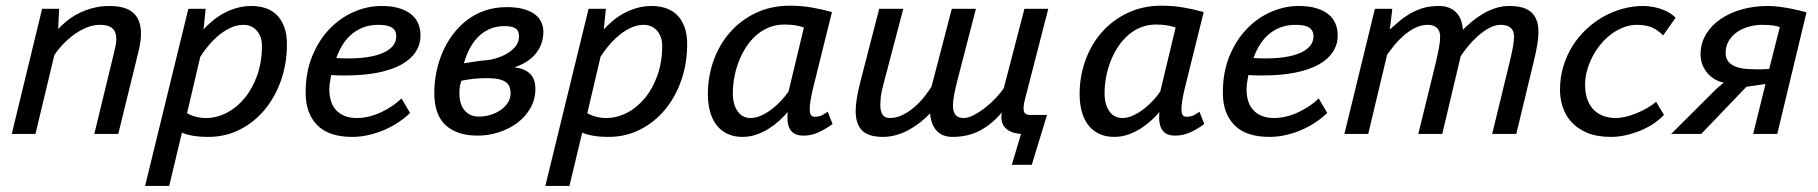

<svg xmlns="http://www.w3.org/2000/svg" viewBox="-20 -461 6259 661"><path d="M20.5 0ZM304.7 0 370.6 -271.5Q374.5 -287.1 377.4 -301.3Q380.4 -315.4 380.4 -326.2Q380.4 -337.4 377.7 -346.4Q375 -355.5 368.4 -362.1Q361.8 -368.7 350.8 -372.1Q339.8 -375.5 323.7 -375.5Q300.3 -375.5 277.1 -365.7Q253.9 -356 233.2 -340.6Q212.4 -325.2 195.3 -306.9Q178.2 -288.6 167 -271L102.1 0H20.5L125 -430.7H183.6L180.2 -361.3Q193.4 -375 210.7 -389.2Q228 -403.3 250 -414.6Q272 -425.8 298.6 -433.1Q325.2 -440.4 356.9 -440.4Q381.8 -440.4 402.1 -435.3Q422.4 -430.2 436.3 -418.9Q450.2 -407.7 457.8 -389.4Q465.3 -371.1 465.3 -344.2Q465.3 -318.4 456.5 -282.7L387.2 0Z M500 0ZM628.4 -430.7H688L680.7 -359.9Q694.8 -375 711.9 -389.4Q729 -403.8 749.5 -415Q770 -426.3 794.2 -433.3Q818.4 -440.4 846.2 -440.4Q869.6 -440.4 891.6 -433.8Q913.6 -427.2 930.4 -411.9Q947.3 -396.5 957.5 -371.1Q967.8 -345.7 967.8 -308.6Q967.8 -243.2 947.8 -185.3Q927.7 -127.4 891.8 -84Q856 -40.5 806.2 -15.1Q756.3 10.3 697.3 10.3Q665.5 10.3 641.8 5.9Q618.2 1.5 606.4 -4.4L562.5 179.2H479.5ZM818.8 -375.5Q794.4 -375.5 771.5 -364.3Q748.5 -353 729.2 -336.2Q710 -319.3 694.6 -300.3Q679.2 -281.2 669.4 -265.1L624 -71.3Q653.3 -54.7 689.5 -54.7Q725.6 -54.7 760.3 -72.5Q794.9 -90.3 822 -123Q849.1 -155.8 865.5 -201.7Q881.8 -247.6 881.8 -304.2Q881.8 -319.3 877.2 -332.5Q872.6 -345.7 864.3 -355.2Q856 -364.7 844.5 -370.1Q833 -375.5 818.8 -375.5Z M1032.2 0ZM1391.6 -72.3Q1375.5 -56.2 1353.5 -41.3Q1331.5 -26.4 1305.7 -14.9Q1279.8 -3.4 1251 3.4Q1222.2 10.3 1192.4 10.3Q1112.3 10.3 1072.3 -30Q1032.2 -70.3 1032.2 -141.6Q1032.2 -211.9 1054.7 -267.1Q1077.1 -322.3 1114 -360.8Q1150.9 -399.4 1197.8 -419.9Q1244.6 -440.4 1293.5 -440.4Q1329.6 -440.4 1355.2 -432.4Q1380.9 -424.3 1397 -410.6Q1413.1 -397 1420.4 -378.4Q1427.7 -359.9 1427.7 -339.4Q1427.7 -308.1 1411.1 -282.5Q1394.5 -256.8 1362.1 -238.8Q1329.6 -220.7 1280.8 -210.9Q1231.9 -201.2 1167.5 -201.2Q1156.2 -201.2 1144.8 -201.4Q1133.3 -201.7 1120.1 -202.6Q1117.2 -188.5 1115.5 -175.5Q1113.8 -162.6 1113.8 -153.3Q1113.8 -131.3 1119.4 -113.3Q1125 -95.2 1136.7 -82.3Q1148.4 -69.3 1166.3 -62Q1184.1 -54.7 1208.5 -54.7Q1229 -54.7 1250 -59.8Q1271 -64.9 1291.3 -74.2Q1311.5 -83.5 1329.6 -95.7Q1347.7 -107.9 1362.3 -122.1ZM1282.2 -375.5Q1232.4 -375.5 1195.3 -346.9Q1158.2 -318.4 1137.7 -261.2Q1185.1 -258.3 1223.1 -261.7Q1261.2 -265.1 1288.1 -274.7Q1314.9 -284.2 1329.6 -299.6Q1344.2 -314.9 1344.2 -336.4Q1344.2 -343.8 1341.8 -350.8Q1339.4 -357.9 1332.8 -363.5Q1326.2 -369.1 1314 -372.3Q1301.8 -375.5 1282.2 -375.5Z M1725.1 -436.5Q1757.3 -436.5 1781 -430.2Q1804.7 -423.8 1820.1 -412.6Q1835.4 -401.4 1843 -385.7Q1850.6 -370.1 1850.6 -352.1Q1850.6 -309.1 1825 -277.1Q1799.3 -245.1 1750.5 -229Q1770.5 -227.1 1784.4 -220.7Q1798.3 -214.4 1806.9 -204.8Q1815.4 -195.3 1819.3 -182.9Q1823.2 -170.4 1823.2 -156.2Q1823.2 -119.1 1806.2 -89.1Q1789.1 -59.1 1761 -38.1Q1732.9 -17.1 1697.3 -5.6Q1661.6 5.9 1624.5 5.9Q1553.2 5.9 1514.2 -30Q1475.1 -65.9 1475.1 -141.6Q1475.1 -176.8 1482.2 -212.2Q1489.3 -247.6 1503.4 -280.5Q1517.6 -313.5 1538.6 -341.8Q1559.6 -370.1 1587.2 -391.4Q1614.7 -412.6 1649.4 -424.6Q1684.1 -436.5 1725.1 -436.5ZM1568.4 -183.1Q1561.5 -164.1 1561.5 -140.1Q1561.5 -123.5 1565.4 -108.9Q1569.3 -94.2 1577.6 -83.3Q1585.9 -72.3 1598.6 -65.9Q1611.3 -59.6 1628.9 -59.6Q1649.9 -59.6 1669.7 -65.9Q1689.5 -72.3 1704.6 -83Q1719.7 -93.8 1728.8 -108.2Q1737.8 -122.6 1737.8 -138.7Q1737.8 -152.3 1733.9 -162.4Q1730 -172.4 1720.5 -179Q1710.9 -185.5 1695.3 -188.7Q1679.7 -191.9 1656.7 -191.9Q1630.4 -191.9 1610.1 -189.7Q1589.8 -187.5 1568.4 -183.1ZM1652.3 -253.4Q1667 -254.4 1686.5 -260Q1706.1 -265.6 1723.9 -275.6Q1741.7 -285.6 1754.2 -300.5Q1766.6 -315.4 1766.6 -334.5Q1766.6 -343.3 1764.6 -350.1Q1762.7 -356.9 1757.1 -361.6Q1751.5 -366.2 1741.7 -368.7Q1731.9 -371.1 1716.8 -371.1Q1667.5 -371.1 1631.6 -339.1Q1595.7 -307.1 1577.1 -243.2Q1594.2 -245.6 1614 -248.8Q1633.8 -252 1652.3 -253.4Z M1877.9 0ZM2006.3 -430.7H2065.9L2058.6 -359.9Q2072.8 -375 2089.8 -389.4Q2106.9 -403.8 2127.4 -415Q2147.9 -426.3 2172.1 -433.3Q2196.3 -440.4 2224.1 -440.4Q2247.6 -440.4 2269.5 -433.8Q2291.5 -427.2 2308.3 -411.9Q2325.2 -396.5 2335.4 -371.1Q2345.7 -345.7 2345.7 -308.6Q2345.7 -243.2 2325.7 -185.3Q2305.7 -127.4 2269.8 -84Q2233.9 -40.5 2184.1 -15.1Q2134.3 10.3 2075.2 10.3Q2043.5 10.3 2019.8 5.9Q1996.1 1.5 1984.4 -4.4L1940.4 179.2H1857.4ZM2196.8 -375.5Q2172.4 -375.5 2149.4 -364.3Q2126.5 -353 2107.2 -336.2Q2087.9 -319.3 2072.5 -300.3Q2057.1 -281.2 2047.4 -265.1L2002 -71.3Q2031.2 -54.7 2067.4 -54.7Q2103.5 -54.7 2138.2 -72.5Q2172.9 -90.3 2200 -123Q2227.1 -155.8 2243.4 -201.7Q2259.8 -247.6 2259.8 -304.2Q2259.8 -319.3 2255.1 -332.5Q2250.5 -345.7 2242.2 -355.2Q2233.9 -364.7 2222.4 -370.1Q2210.9 -375.5 2196.8 -375.5Z M2417 0ZM2779.3 -158.2Q2772.5 -129.9 2769.8 -110.8Q2767.1 -91.8 2767.8 -80.3Q2768.6 -68.8 2772.7 -64Q2776.9 -59.1 2783.7 -59.1Q2801.3 -59.1 2811.3 -64.9Q2821.3 -70.8 2829.6 -76.2L2846.2 -34.2Q2825.2 -18.1 2799.1 -5.9Q2772.9 6.3 2744.6 5.9Q2731.9 5.9 2721.2 2Q2710.4 -2 2703.1 -11.2Q2695.8 -20.5 2692.6 -36.1Q2689.5 -51.8 2691.9 -75.2Q2679.2 -60.5 2662.6 -45.4Q2646 -30.3 2626.2 -17.8Q2606.4 -5.4 2583.7 2.4Q2561 10.3 2536.1 10.3Q2506.3 10.3 2483.9 -0.5Q2461.4 -11.2 2446.5 -30.8Q2431.6 -50.3 2424.3 -77.4Q2417 -104.5 2417 -137.2Q2417 -197.3 2436.5 -252.2Q2456.1 -307.1 2492.7 -349.1Q2529.3 -391.1 2581.8 -416.3Q2634.3 -441.4 2699.7 -441.4Q2737.8 -441.4 2773.9 -435.3Q2810.1 -429.2 2844.2 -419.4ZM2564 -54.7Q2583 -54.7 2602.5 -64Q2622.1 -73.2 2639.6 -87.2Q2657.2 -101.1 2671.6 -116.9Q2686 -132.8 2694.8 -146.5L2747.6 -366.2Q2719.7 -376.5 2680.2 -376.5Q2651.4 -376.5 2627 -366.5Q2602.5 -356.4 2583 -339.1Q2563.5 -321.8 2548.3 -298.3Q2533.2 -274.9 2523.2 -248.8Q2513.2 -222.7 2508.1 -194.6Q2502.9 -166.5 2502.9 -140.1Q2502.9 -101.6 2519.3 -78.1Q2535.6 -54.7 2564 -54.7Z M3428.7 -73.7Q3396 -34.2 3354.5 -12Q3313 10.3 3259.8 10.3Q3223.1 10.3 3203.9 -11.7Q3184.6 -33.7 3182.1 -70.8Q3167.5 -55.2 3149.4 -40.8Q3131.3 -26.4 3110.8 -14.9Q3090.3 -3.4 3067.1 3.4Q3043.9 10.3 3019 10.3Q2970.2 10.3 2948 -11.7Q2925.8 -33.7 2925.8 -79.6Q2925.8 -97.7 2929.7 -121.8Q2933.6 -146 2940.9 -175.3L3006.8 -430.7H3089.8L3021.5 -171.4Q3014.6 -146.5 3012.7 -129.9Q3010.7 -113.3 3010.7 -99.6Q3010.7 -77.6 3018.6 -66.2Q3026.4 -54.7 3043 -54.7Q3065.9 -54.7 3087.6 -65.4Q3109.4 -76.2 3128.2 -92.5Q3147 -108.9 3162.1 -127.9Q3177.2 -147 3187 -163.1L3256.8 -430.7H3339.8L3276.4 -186Q3269.5 -158.2 3265.1 -136.2Q3260.7 -114.3 3260.7 -97.7Q3260.7 -77.1 3269.3 -65.9Q3277.8 -54.7 3297.4 -54.7Q3313 -54.7 3332.8 -64.9Q3352.5 -75.2 3372.1 -90.6Q3391.6 -106 3408.7 -124Q3425.8 -142.1 3436 -158.2L3506.8 -430.7H3588.9L3512.2 -132.8Q3508.8 -120.6 3506.3 -109.1Q3503.9 -97.7 3503.9 -85.9Q3503.9 -65.4 3525.9 -65.4H3584.5L3532.2 106.4H3463.4L3495.1 0Q3459 -2.4 3441.2 -20.5Q3423.3 -38.6 3428.7 -73.7Z M3696.8 0ZM4059.1 -158.2Q4052.2 -129.9 4049.6 -110.8Q4046.9 -91.8 4047.6 -80.3Q4048.3 -68.8 4052.5 -64Q4056.6 -59.1 4063.5 -59.1Q4081.1 -59.1 4091.1 -64.9Q4101.1 -70.8 4109.4 -76.2L4126 -34.2Q4105 -18.1 4078.9 -5.9Q4052.7 6.3 4024.4 5.9Q4011.7 5.9 4001 2Q3990.2 -2 3982.9 -11.2Q3975.6 -20.5 3972.4 -36.1Q3969.2 -51.8 3971.7 -75.2Q3959 -60.5 3942.4 -45.4Q3925.8 -30.3 3906 -17.8Q3886.2 -5.4 3863.5 2.4Q3840.8 10.3 3815.9 10.3Q3786.1 10.3 3763.7 -0.5Q3741.2 -11.2 3726.3 -30.8Q3711.4 -50.3 3704.1 -77.4Q3696.8 -104.5 3696.8 -137.2Q3696.8 -197.3 3716.3 -252.2Q3735.8 -307.1 3772.5 -349.1Q3809.1 -391.1 3861.6 -416.3Q3914.1 -441.4 3979.5 -441.4Q4017.6 -441.4 4053.7 -435.3Q4089.8 -429.2 4124 -419.4ZM3843.8 -54.7Q3862.8 -54.7 3882.3 -64Q3901.9 -73.2 3919.4 -87.2Q3937 -101.1 3951.4 -116.9Q3965.8 -132.8 3974.6 -146.5L4027.3 -366.2Q3999.5 -376.5 3960 -376.5Q3931.2 -376.5 3906.7 -366.5Q3882.3 -356.4 3862.8 -339.1Q3843.3 -321.8 3828.1 -298.3Q3813 -274.9 3803 -248.8Q3793 -222.7 3787.8 -194.6Q3782.7 -166.5 3782.7 -140.1Q3782.7 -101.6 3799.1 -78.1Q3815.4 -54.7 3843.8 -54.7Z M4189.9 0ZM4549.3 -72.3Q4533.2 -56.2 4511.2 -41.3Q4489.3 -26.4 4463.4 -14.9Q4437.5 -3.4 4408.7 3.4Q4379.9 10.3 4350.1 10.3Q4270 10.3 4230 -30Q4189.9 -70.3 4189.9 -141.6Q4189.9 -211.9 4212.4 -267.1Q4234.9 -322.3 4271.7 -360.8Q4308.6 -399.4 4355.5 -419.9Q4402.3 -440.4 4451.2 -440.4Q4487.3 -440.4 4512.9 -432.4Q4538.6 -424.3 4554.7 -410.6Q4570.8 -397 4578.1 -378.4Q4585.4 -359.9 4585.4 -339.4Q4585.4 -308.1 4568.8 -282.5Q4552.2 -256.8 4519.8 -238.8Q4487.3 -220.7 4438.5 -210.9Q4389.6 -201.2 4325.2 -201.2Q4314 -201.2 4302.5 -201.4Q4291 -201.7 4277.8 -202.6Q4274.9 -188.5 4273.2 -175.5Q4271.5 -162.6 4271.5 -153.3Q4271.5 -131.3 4277.1 -113.3Q4282.7 -95.2 4294.4 -82.3Q4306.2 -69.3 4324 -62Q4341.8 -54.7 4366.2 -54.7Q4386.7 -54.7 4407.7 -59.8Q4428.7 -64.9 4449 -74.2Q4469.2 -83.5 4487.3 -95.7Q4505.4 -107.9 4520 -122.1ZM4439.9 -375.5Q4390.1 -375.5 4353 -346.9Q4315.9 -318.4 4295.4 -261.2Q4342.8 -258.3 4380.9 -261.7Q4418.9 -265.1 4445.8 -274.7Q4472.7 -284.2 4487.3 -299.6Q4502 -314.9 4502 -336.4Q4502 -343.8 4499.5 -350.8Q4497.1 -357.9 4490.5 -363.5Q4483.9 -369.1 4471.7 -372.3Q4459.5 -375.5 4439.9 -375.5Z M4608.4 0ZM4862.8 0 4922.9 -244.6Q4929.7 -273.9 4933.8 -295.9Q4938 -317.9 4938 -334.5Q4938 -354.5 4927 -365Q4916 -375.5 4895.5 -375.5Q4872.6 -375.5 4851.8 -365Q4831.1 -354.5 4813 -338.9Q4794.9 -323.2 4780.3 -305.2Q4765.6 -287.1 4755.4 -272.5L4690.4 0H4608.4L4713.4 -430.7H4773.4L4764.6 -359.4Q4780.3 -373 4796.9 -387.5Q4813.5 -401.9 4833.5 -413.6Q4853.5 -425.3 4877.9 -432.9Q4902.3 -440.4 4933.1 -440.4Q4953.6 -440.4 4968.8 -434.3Q4983.9 -428.2 4994.1 -417.2Q5004.4 -406.2 5009.8 -391.4Q5015.1 -376.5 5016.1 -358.4Q5031.2 -373.5 5049.1 -388.2Q5066.9 -402.8 5087.2 -414.6Q5107.4 -426.3 5129.6 -433.3Q5151.9 -440.4 5175.3 -440.4Q5198.7 -440.4 5217.3 -436Q5235.8 -431.6 5249 -421.1Q5262.2 -410.6 5269.3 -393.3Q5276.4 -376 5276.4 -350.1Q5276.4 -332 5272.5 -308.1Q5268.6 -284.2 5261.7 -255.4L5200.2 0H5117.2L5180.2 -259.3Q5185.5 -281.7 5189 -302Q5192.4 -322.3 5192.4 -335Q5192.4 -355.5 5180.4 -365.5Q5168.5 -375.5 5146.5 -375.5Q5127 -375.5 5106.7 -364.5Q5086.4 -353.5 5068.1 -337.2Q5049.8 -320.8 5034.4 -302Q5019 -283.2 5008.8 -267.6L4945.3 0Z M5350.6 0ZM5708.5 -65.4Q5693.8 -49.3 5672.9 -35.4Q5651.9 -21.5 5627.7 -11.5Q5603.5 -1.5 5577.4 4.4Q5551.3 10.3 5526.4 10.3Q5477.5 10.3 5444.1 -3.9Q5410.6 -18.1 5389.9 -41Q5369.1 -64 5359.9 -92.8Q5350.6 -121.6 5350.6 -151.4Q5350.6 -194.3 5362.1 -232.4Q5373.5 -270.5 5393.6 -302.5Q5413.6 -334.5 5440.9 -360.1Q5468.3 -385.7 5500 -403.6Q5531.7 -421.4 5566.7 -430.9Q5601.6 -440.4 5636.2 -440.4Q5654.8 -440.4 5672.1 -437Q5689.5 -433.6 5704.1 -428Q5718.8 -422.4 5730.2 -415Q5741.7 -407.7 5748.5 -399.9L5705.6 -338.9Q5688 -357.4 5667 -366.5Q5646 -375.5 5615.2 -375.5Q5591.8 -375.5 5569.6 -366.9Q5547.4 -358.4 5527.6 -343.8Q5507.8 -329.1 5491.2 -309.1Q5474.6 -289.1 5462.6 -266.1Q5450.7 -243.2 5443.8 -218.5Q5437 -193.8 5437 -169.4Q5437 -138.2 5445.8 -116.2Q5454.6 -94.2 5469.2 -80.6Q5483.9 -66.9 5503.2 -60.8Q5522.5 -54.7 5543.5 -54.7Q5559.1 -54.7 5577.1 -59.1Q5595.2 -63.5 5613.8 -71Q5632.3 -78.6 5649.9 -88.6Q5667.5 -98.6 5681.6 -110.4Z M6058.1 -171.9 5992.2 -162.1 5836.9 0H5733.4L5890.6 -156.7L5914.6 -176.8Q5899.4 -179.2 5885 -187.3Q5870.6 -195.3 5859.4 -208Q5848.1 -220.7 5841.3 -237.3Q5834.5 -253.9 5834.5 -273.4Q5834.5 -312 5853.3 -343Q5872.1 -374 5903.6 -395.5Q5935.1 -417 5976.8 -428.7Q6018.6 -440.4 6064.5 -440.4Q6084 -440.4 6103.8 -438Q6123.5 -435.5 6141.6 -432.1Q6159.7 -428.7 6174.6 -425Q6189.5 -421.4 6199.2 -418.5L6098.6 0H6015.6ZM6107.4 -367.7Q6100.6 -370.6 6085.4 -373Q6070.3 -375.5 6046.9 -375.5Q6023.9 -375.5 6001.5 -369.4Q5979 -363.3 5961.2 -351.3Q5943.4 -339.4 5932.1 -321Q5920.9 -302.7 5920.9 -278.3Q5920.9 -222.7 6016.6 -222.7H6018.6Q6020 -222.7 6022.2 -222.4Q6024.4 -222.2 6030 -222.2Q6035.6 -222.2 6045.2 -222.4Q6054.7 -222.7 6070.8 -223.6Z"/></svg>

Font: PT Astra Sans
Style: Italic
Weight: 400
Italic angle: -16°
Designer: A.Korolkova, I. Chaeva
Foundry: ParaType Ltd
Version: Version 1.001; ttfautohint (v1.6)